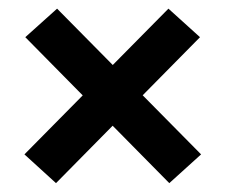

<svg xmlns="http://www.w3.org/2000/svg" viewBox="-20 -530 522 444"><path d="M445 -173 371.5 -106.5 38.5 -444 112 -510ZM36.5 -173 369.5 -510 442.5 -444 109.5 -106.5Z"/></svg>

Font: Anek Odia Medium SemiBold
Style: Regular
Weight: 600
Version: Version 1.003